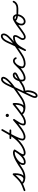

<svg xmlns="http://www.w3.org/2000/svg" viewBox="1806 -2436 922 4617"><g transform="rotate(-90 2267.5 -128.0)"><path d="M7.4 19.7C81.1 -8 160.7 -32.8 224.5 -80.1C289.9 -128.6 345 -191.3 401.2 -250C406.8 -255.9 397.4 -263 386.8 -266.7C376.1 -270.3 364.3 -270.5 365.1 -262.4C366.5 -248.2 367.3 -234.3 367.3 -220C367.3 -157.1 355.2 -76.2 301.4 -35.8C293.1 -29.6 280.8 -28.1 270.8 -28.1C243.7 -28.1 217 -39.8 196.1 -56.4C185.2 -65.1 173.3 -61.3 166.7 -53.2C160.1 -45.1 158.9 -32.6 169.6 -23.8C208.4 8.2 270.9 20.2 319.8 20.2C398.6 20.2 480.9 -15.3 545 -59.8C554.5 -66.4 556.9 -79.5 550.2 -89C543.6 -98.5 530.5 -100.9 521 -94.2C464.1 -54.7 389.8 -21.8 319.8 -21.8C281 -21.8 227.3 -30.6 196.4 -56.2C185.7 -65 173.6 -61.2 167 -53C160.3 -44.8 159.1 -32.2 169.9 -23.6C198.3 -1 234.2 13.9 270.8 13.9C290.2 13.9 310.8 9.6 326.6 -2.2C392.1 -51.3 409.3 -142.9 409.3 -220C409.3 -235.7 408.4 -251 406.9 -266.6C406.1 -274.7 399.9 -280.7 392.5 -283.3C385.1 -285.8 376.5 -284.9 370.8 -279C316.4 -222.1 262.9 -160.9 199.5 -113.9C139.1 -69.1 62.5 -45.9 -7.4 -19.7C-18.2 -15.6 -23.7 -3.5 -19.7 7.4C-15.6 18.2 -3.5 23.7 7.4 19.7Z M515.8 -65C522.4 -55.5 535.5 -53.1 545 -59.8C619 -111.4 809.1 -235.8 900.6 -235.8C915.6 -235.8 931.4 -232.8 943.8 -223.9C954.6 -216.2 966.1 -221.6 972 -230.7C977.8 -239.8 978.1 -252.5 966.5 -259.2C944.2 -272.1 925.7 -277.1 899.3 -277.1C786 -277.1 608.1 -155.6 608.1 -34.2C608.1 9.6 637 28.3 677.7 28.3C802.8 28.3 923.3 -129 977.4 -227.9C984.1 -240.2 978.3 -251.4 969.1 -256.4C959.9 -261.5 947.3 -260.4 940.6 -248.1C906.3 -185.6 824.3 -101.5 824.3 -31.6C824.3 8 861.3 25.7 896 25.7C967.7 25.7 1052.8 -19.4 1110.1 -59.8C1119.6 -66.5 1121.8 -79.6 1115.2 -89.1C1108.5 -98.6 1095.4 -100.8 1085.9 -94.2C1036.1 -59 958.4 -16.3 896 -16.3C886.5 -16.3 866.3 -18.3 866.3 -31.6C866.3 -79.6 950.3 -178.4 977.4 -227.9C984.1 -240.2 978.3 -251.4 969.1 -256.4C959.9 -261.5 947.3 -260.4 940.6 -248.1C895 -164.9 784 -13.7 677.7 -13.7C659.9 -13.7 650.1 -14.7 650.1 -34.2C650.1 -131.4 810 -235.1 899.3 -235.1C918.5 -235.1 929.7 -232 945.5 -222.8C957 -216.1 968.1 -221.1 973.6 -229.6C979.1 -238.2 979.1 -250.3 968.2 -258.1C948.6 -272.1 924.5 -277.8 900.6 -277.8C791.7 -277.8 607.8 -154.8 521 -94.2C511.5 -87.6 509.1 -74.5 515.8 -65Z M1110 -59.8C1280.9 -179.1 1367.9 -348.2 1468.3 -525.7C1475.2 -537.8 1469.5 -549.1 1460.3 -554.3C1451.2 -559.4 1438.6 -558.5 1431.7 -546.3C1378.2 -451.7 1197.2 -155.6 1197.2 -48.3C1197.2 -1.5 1237.1 23.6 1280.3 23.6C1349.9 23.6 1428.8 -21.1 1484 -59.8C1493.5 -66.5 1495.9 -79.5 1489.2 -89C1482.5 -98.5 1469.5 -100.9 1460 -94.2C1412.4 -60.9 1340.5 -18.4 1280.3 -18.4C1260.9 -18.4 1239.2 -25.6 1239.2 -48.3C1239.2 -141.6 1420.9 -441.9 1468.3 -525.7C1475.2 -537.8 1469.5 -549.1 1460.3 -554.3C1451.2 -559.4 1438.6 -558.5 1431.7 -546.3C1334.7 -374.9 1251.1 -209.4 1086 -94.2C1076.5 -87.6 1074.1 -74.5 1080.8 -65C1087.4 -55.5 1100.5 -53.1 1110 -59.8ZM1251 -319C1314.7 -319 1378.3 -319 1442 -319C1453.6 -319 1463 -328.4 1463 -340C1463 -351.6 1453.6 -361 1442 -361C1378.3 -361 1314.7 -361 1251 -361C1239.4 -361 1230 -351.6 1230 -340C1230 -328.4 1239.4 -319 1251 -319Z M1483.9 -59.7C1561.8 -113.5 1637.9 -176.1 1708.1 -239.4C1717 -247.4 1712.1 -259.2 1703.5 -266.4C1694.9 -273.6 1682.4 -276.2 1676.1 -266C1636.6 -201.8 1462.3 32 1631 32C1712.7 32 1782.7 -14.5 1847.1 -59.8C1856.6 -66.5 1858.8 -79.6 1852.2 -89.1C1845.5 -98.6 1832.4 -100.8 1822.9 -94.2C1766.5 -54.4 1702.9 -10 1631 -10C1541.5 -10 1683.7 -198.2 1711.9 -244C1718.2 -254.2 1714.7 -264.9 1707.3 -271C1700 -277.1 1688.9 -278.6 1679.9 -270.6C1611.1 -208.5 1536.4 -147 1460.1 -94.3C1450.5 -87.7 1448.1 -74.6 1454.7 -65.1C1461.3 -55.5 1474.4 -53.1 1483.9 -59.7ZM1797 -414C1797 -412.6 1801.4 -417 1800 -417C1798.6 -417 1803 -412.6 1803 -414C1803 -415.4 1798.6 -411 1800 -411C1801.4 -411 1797 -415.4 1797 -414ZM1761 -414C1761 -392.5 1778.5 -375 1800 -375C1821.5 -375 1839 -392.5 1839 -414C1839 -435.5 1821.5 -453 1800 -453C1778.5 -453 1761 -435.5 1761 -414Z M1817.7 -65C1824.4 -55.5 1837.4 -53.1 1847 -59.7C1930.7 -117.8 2010.7 -183.5 2089.3 -248.3C2094.9 -252.9 2085.9 -259.9 2075.8 -263.9C2065.6 -267.9 2054.3 -269 2055.2 -261.8C2063 -199.5 2050.1 -28.1 1960.8 -28.1C1930.3 -28.1 1887.1 -34.1 1868.2 -61.1C1860.1 -72.5 1847.5 -72.2 1838.9 -66.2C1830.3 -60.1 1825.8 -48.4 1833.8 -36.9C1868.3 12.2 1950.3 22.1 2005.5 22.1C2086.6 22.1 2169.8 -13.2 2235.2 -59.9C2244.6 -66.7 2246.8 -79.8 2240.1 -89.2C2233.3 -98.6 2220.2 -100.8 2210.8 -94.1C2152.6 -52.5 2077.8 -19.9 2005.5 -19.9C1966.3 -19.9 1893.1 -25.6 1868.2 -61.1C1860.1 -72.5 1847.5 -72.2 1838.9 -66.2C1830.3 -60.1 1825.8 -48.4 1833.8 -36.9C1861.4 2.4 1915.5 13.9 1960.8 13.9C2083.9 13.9 2108.4 -175.9 2096.8 -267.1C2095.9 -274.3 2090.2 -280 2083.3 -282.7C2076.3 -285.5 2068.2 -285.3 2062.7 -280.7C1984.9 -216.7 1905.8 -151.7 1823 -94.3C1813.5 -87.6 1811.1 -74.6 1817.7 -65Z M2235 -59.8C2345.7 -137 2460.8 -212.2 2565.3 -297.7C2611.2 -335.3 2760.4 -462.2 2722.4 -536.2C2711.7 -557.1 2689.4 -564.3 2667.4 -563.9C2598.3 -562.5 2549.5 -471.5 2523.2 -418.3C2523.2 -418.3 2523.2 -418.2 2523.2 -418.2C2523.1 -418.1 2523.1 -418.1 2523.1 -418.1C2433.8 -231.4 2344.5 -44.7 2255.2 142.1C2238.9 176.1 2220 215 2220 253.5C2220 285.2 2240.5 313.4 2274.1 313.4C2364.2 313.4 2404.7 152.1 2404.7 82C2404.7 50.6 2398 13.7 2379.7 -12.7C2375.5 -18.9 2367.4 -10.6 2362.3 -0.9C2357.2 8.9 2355 20.2 2362.4 20.2C2448.6 20.2 2519.2 -11.6 2589.8 -59.6C2599.4 -66.2 2601.9 -79.2 2595.4 -88.8C2588.8 -98.4 2575.8 -100.9 2566.2 -94.4C2502.6 -51.2 2440 -21.8 2362.4 -21.8C2355 -21.8 2348.5 -16.6 2345 -9.9C2341.5 -3.3 2340.9 5 2345.2 11.1C2358.4 30.4 2362.7 59.3 2362.7 82C2362.7 124.9 2331.9 271.4 2274.1 271.4C2264.4 271.4 2262 261.4 2262 253.5C2262 222.1 2279.7 188.1 2293.1 160.2C2382.4 -26.5 2471.7 -213.2 2561 -399.9C2561 -399.9 2561 -399.9 2560.9 -399.8C2560.9 -399.8 2560.9 -399.7 2560.9 -399.7C2578 -434.3 2621.4 -520.9 2668.2 -521.9C2687.3 -522.2 2689 -515 2683.5 -497.5C2663.2 -433.2 2588.6 -371 2538.8 -330.3C2435 -245.4 2320.8 -170.9 2211 -94.2C2201.5 -87.6 2199.1 -74.5 2205.8 -65C2212.4 -55.5 2225.5 -53.1 2235 -59.8Z M2590 -59.8C2630.2 -87.8 2671.7 -113.7 2714.9 -136.9C2746.7 -153.9 2793.1 -169.5 2818.6 -195.2C2828.6 -205.2 2834 -217.7 2834 -232C2834 -264.1 2799.3 -282 2771 -282C2669.7 -282 2616 -151.9 2616 -66C2616 -15.5 2641.1 25 2696 25C2767.9 25 2842.5 -20 2899.1 -59.8C2908.6 -66.5 2910.8 -79.6 2904.2 -89.1C2897.5 -98.6 2884.4 -100.8 2874.9 -94.2C2826.2 -59.9 2758.3 -17 2696 -17C2665.2 -17 2658 -38.9 2658 -66C2658 -126.8 2696 -240 2771 -240C2775.3 -240 2792 -236 2792 -232C2792 -224.4 2782.6 -219.6 2777.1 -216.3C2706.7 -174 2634.3 -141.9 2566 -94.2C2556.5 -87.6 2554.1 -74.5 2560.8 -65C2567.4 -55.5 2580.5 -53.1 2590 -59.8Z M2869.8 -65C2876.4 -55.5 2889.5 -53.1 2899 -59.8C2924.7 -77.7 2948.6 -98.1 2971 -120C3004.4 -152.8 3060.5 -235.5 3110.7 -235.5C3130 -235.5 3151.3 -222 3156.8 -203.1C3160.1 -192 3171.8 -185.6 3182.9 -188.8C3194 -192.1 3200.4 -203.8 3197.2 -214.9C3186.4 -251.7 3148.6 -277.5 3110.7 -277.5C3033.4 -277.5 2941.3 -140.4 2875 -94.2C2865.5 -87.6 2863.1 -74.5 2869.8 -65ZM3182.9 -188.8C3194 -192.1 3200.4 -203.8 3197.2 -214.9C3186.4 -251.7 3148.6 -277.5 3110.7 -277.5C3020.5 -277.5 2934.6 -139.6 2934.6 -58.7C2934.6 1.3 2992.4 25.8 3044.6 25.8C3130.6 25.8 3215.6 -11.2 3285 -59.8C3294.5 -66.4 3296.9 -79.5 3290.2 -89C3283.6 -98.5 3270.5 -100.9 3261 -94.2C3198.7 -50.6 3121.9 -16.2 3044.6 -16.2C3017.6 -16.2 2976.6 -24.1 2976.6 -58.7C2976.6 -115.8 3045.4 -235.5 3110.7 -235.5C3130 -235.5 3151.3 -222 3156.8 -203.1C3160.1 -192 3171.8 -185.6 3182.9 -188.8Z M3255.8 -65C3262.5 -55.5 3275.5 -53.1 3285 -59.8C3412.3 -148.9 3770.3 -353.1 3770.3 -498.7C3770.3 -532.8 3751.8 -568.6 3713.5 -568.6C3598.4 -568.6 3547.2 -410.1 3505.5 -322C3505.5 -322 3505.5 -322 3505.5 -322C3505.5 -322 3505.5 -322 3505.5 -322C3453.7 -212.7 3401.9 -103.3 3350 6C3345.1 16.5 3349.5 29 3360 34C3370.5 38.9 3383 34.5 3388 24C3439.8 -85.3 3491.6 -194.7 3543.5 -304C3543.5 -304 3543.5 -304 3543.5 -304C3543.5 -304 3543.5 -304 3543.5 -304C3576.4 -373.7 3625.7 -526.6 3713.5 -526.6C3726.1 -526.6 3728.3 -507.6 3728.3 -498.7C3728.3 -382.1 3373.6 -173.1 3261 -94.2C3251.5 -87.5 3249.1 -74.5 3255.8 -65ZM3387.2 25.4C3458 -98.8 3514.9 -234 3683.1 -234C3690.6 -234 3690.1 -234.5 3690.1 -226.9C3690.1 -157.5 3613.9 -109.1 3613.9 -42.2C3613.9 -2.9 3641.8 29.3 3682.2 29.3C3740.6 29.3 3812.1 -28.3 3857 -59.8C3866.5 -66.5 3868.9 -79.5 3862.2 -89C3855.5 -98.5 3842.5 -100.9 3833 -94.2C3797.7 -69.5 3728.4 -12.7 3682.2 -12.7C3665.1 -12.7 3655.9 -26 3655.9 -42.2C3655.9 -93.3 3732.1 -151.9 3732.1 -226.9C3732.1 -257.3 3713.4 -276 3683.1 -276C3495.8 -276 3430.1 -134.5 3350.8 4.6C3345 14.7 3348.5 27.5 3358.6 33.2C3368.7 39 3381.5 35.5 3387.2 25.4Z M3827.8 -65C3834.4 -55.5 3847.5 -53.1 3857 -59.8C3938.4 -116.5 4019.7 -187.2 4108.6 -230.6C4119 -235.7 4123.3 -248.3 4118.2 -258.7C4113.1 -269.1 4100.6 -273.4 4090.2 -268.3C3999.1 -223.9 3916.2 -152.3 3833 -94.2C3823.5 -87.6 3821.1 -74.5 3827.8 -65ZM4090.5 -268.5C4015.5 -233.8 3963.7 -153.9 3963.7 -71.2C3963.7 -16.8 4004.3 25.7 4059.2 25.7C4157.3 25.7 4234.6 -93.2 4234.6 -182.5C4234.6 -232.4 4195.9 -281 4144 -281C4116.7 -281 4085.3 -274 4075.2 -244.9C4075.2 -244.9 4075.2 -245 4075.2 -245C4075.2 -245 4075.2 -245.1 4075.2 -245.1C4037.3 -138.8 4329.3 -150 4376 -150C4387.6 -150 4397 -159.4 4397 -171C4397 -182.6 4387.6 -192 4376 -192C4306 -192.1 4187.6 -184.4 4124 -218.7C4118.9 -221.4 4112.5 -224.5 4114.8 -230.9C4114.8 -230.9 4114.8 -231 4114.8 -231C4114.8 -231 4114.8 -231.1 4114.8 -231.1C4117.5 -238.7 4137.6 -239 4144 -239C4172.4 -239 4192.6 -209.2 4192.6 -182.5C4192.6 -116.8 4133.3 -16.3 4059.2 -16.3C4027.5 -16.3 4005.7 -39.9 4005.7 -71.2C4005.7 -137.6 4048 -202.5 4108.2 -230.4C4118.7 -235.3 4123.3 -247.8 4118.4 -258.3C4113.5 -268.8 4101.1 -273.4 4090.5 -268.5Z M4355 -171.3C4354.9 -159.7 4364.1 -150.1 4375.7 -150C4448.6 -149.1 4526.4 -185.3 4554.5 -256.3C4558.8 -267.1 4553.5 -279.3 4542.7 -283.5C4531.9 -287.8 4519.7 -282.5 4515.5 -271.7C4493.9 -217.2 4431.4 -191.3 4376.3 -192C4364.7 -192.1 4355.1 -182.9 4355 -171.3Z"/></g></svg>

Font: FRB American Cursive Guidelines Arrows Medium
Style: Italic
Weight: 500
Italic angle: -25°
Version: Version 2.0;Modular Font Editor K font №1